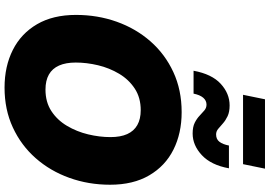

<svg xmlns="http://www.w3.org/2000/svg" viewBox="-184 -946 1140 811"><g transform="rotate(90 385.5 -540.0)"><path d="M349.6 10.3Q259.8 10.3 190.4 -24.7Q121.1 -59.6 81.8 -127Q42.5 -194.3 42.5 -291.5Q42.5 -382.8 71.3 -463.6Q100.1 -544.4 154.1 -606Q208 -667.5 283.7 -702.6Q359.4 -737.8 453.1 -737.8Q542.5 -737.8 611.6 -703.1Q680.7 -668.5 720.2 -600.8Q759.8 -533.2 759.8 -435.5Q759.8 -344.2 730.7 -263.4Q701.7 -182.6 647.5 -121.1Q593.3 -59.6 517.8 -24.7Q442.4 10.3 349.6 10.3ZM357.9 -162.6Q410.6 -162.6 448.7 -187.5Q486.8 -212.4 511.2 -253.7Q535.6 -294.9 547.1 -343Q558.6 -391.1 558.6 -437Q558.6 -479.5 545.9 -507.8Q533.2 -536.1 507.8 -550.5Q482.4 -564.9 444.8 -564.9Q392.1 -564.9 353.8 -539.8Q315.4 -514.6 291 -473.6Q266.6 -432.6 255.1 -384.5Q243.7 -336.4 243.7 -290.5Q243.7 -248.5 256.3 -220Q269 -191.4 294.4 -177Q319.8 -162.6 357.9 -162.6ZM543.5 -784.2Q515.6 -784.2 498 -793Q480.5 -801.8 468.3 -813.5Q456.1 -825.2 445.6 -834Q435.1 -842.8 421.4 -842.8Q404.3 -842.8 392.3 -828.9Q380.4 -814.9 375 -788.1H278.3Q292.5 -865.2 333.5 -902.8Q374.5 -940.4 424.8 -940.4Q452.1 -940.4 470.2 -931.9Q488.3 -923.3 501 -911.9Q513.7 -900.4 524.2 -891.8Q534.7 -883.3 547.4 -883.3Q567.9 -883.3 578.6 -897.7Q589.4 -912.1 594.2 -937.5H690.4Q676.8 -862.3 635 -823.2Q593.3 -784.2 543.5 -784.2ZM691.9 -1089.8 672.9 -997.1H379.9L398.9 -1089.8Z"/></g></svg>

Font: Inter 17pt Black
Style: Italic
Weight: 900
Italic angle: -9.3988°
Version: Version 4.001;git-66647c0bb